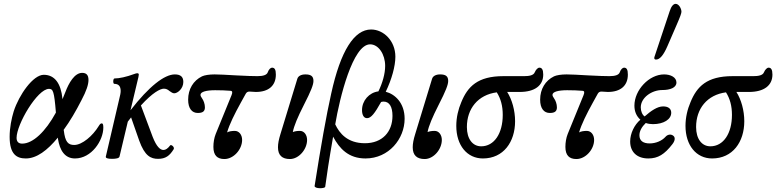

<svg xmlns="http://www.w3.org/2000/svg" viewBox="-20 -811 4027 996"><path d="M114 11C170 11 226 -31 280 -97C280 -94 281 -92 281 -89C290 -33 315 11 369 11C455 11 516 -82 516 -149C516 -164 514 -171 508 -171C502 -171 498 -167 492 -157C461 -106 406 -59 365 -59C333 -59 318 -75 311 -134L310 -137C343 -182 374 -235 403 -292C428 -339 439 -372 439 -396C439 -422 428 -433 406 -433C367 -433 337 -381 319 -333C314 -320 309 -308 304 -296C304 -297 304 -298 304 -299C296 -378 264 -423 207 -423C152 -423 79 -320 51 -233C40 -197 30 -149 30 -101C30 -9 68 11 114 11ZM66 -96C66 -166 174 -350 234 -350C255 -350 261 -339 270 -227C216 -128 151 -66 95 -66C77 -66 66 -75 66 -96Z M561 13C582 13 598 10 600 1L643 -180C649 -188 654 -195 660 -202L702 -82C731 -1 763 13 800 13C839 13 860 -3 881 -37C887 -48 868 -63 863 -57C850 -40 839 -33 828 -33C811 -33 792 -50 772 -101L711 -264C771 -330 811 -351 830 -351C841 -351 850 -347 859 -339C869 -332 876 -327 884 -327C901 -327 931 -351 931 -386C931 -413 916 -425 887 -425C833 -425 753 -363 657 -239L698 -411C699 -417 700 -422 700 -424C700 -429 697 -431 692 -431C688 -431 684 -430 676 -427C636 -412 598 -404 574 -404C566 -404 565 -376 573 -376C595 -376 606 -364 606 -339C606 -328 603 -315 598 -295L529 1C527 9 538 13 561 13Z M1144 14C1192 14 1236 -36 1236 -85C1236 -112 1220 -132 1198 -132C1181 -132 1166 -129 1158 -124C1170 -166 1197 -220 1229 -278L1255 -325C1259 -332 1265 -336 1274 -336C1286 -336 1294 -334 1307 -334C1374 -334 1411 -367 1411 -424C1411 -450 1405 -460 1391 -460C1384 -460 1374 -451 1369 -436C1364 -422 1345 -416 1316 -416C1296 -416 1257 -417 1204 -420C1152 -423 1116 -425 1093 -425C1065 -425 1041 -421 1028 -415C983 -393 956 -349 956 -294C956 -248 976 -225 1006 -225C1031 -225 1043 -233 1043 -254C1043 -272 1036 -290 1028 -301C1023 -308 1020 -314 1020 -319C1020 -335 1051 -343 1096 -343C1127 -343 1151 -342 1176 -340C1186 -339 1187 -332 1181 -317L1099 -116C1091 -96 1087 -72 1087 -49C1087 -5 1107 14 1144 14Z M1484 14C1530 14 1573 -36 1573 -85C1573 -112 1557 -132 1536 -132C1521 -132 1509 -130 1499 -126C1505 -158 1524 -203 1556 -266C1594 -340 1606 -372 1606 -391C1606 -415 1594 -425 1564 -425C1543 -425 1526 -417 1522 -401L1435 -116C1426 -87 1422 -66 1422 -47C1422 -5 1444 14 1484 14Z M1667 158C1672 117 1688 12 1708 -102C1741 -40 1788 11 1876 11C1997 11 2079 -91 2079 -195C2079 -278 2028 -323 1981 -335C2012 -399 2031 -468 2031 -517C2031 -599 1970 -658 1905 -658C1818 -658 1747 -549 1698 -325C1673 -214 1644 -50 1612 154C1612 169 1665 168 1667 158ZM1900 -581C1944 -581 1978 -529 1978 -469C1978 -428 1964 -380 1943 -337C1895 -331 1858 -289 1858 -240C1858 -215 1867 -198 1884 -198C1905 -198 1924 -223 1957 -282C1961 -283 1966 -284 1970 -284C2000 -284 2016 -257 2016 -210C2016 -127 1963 -68 1873 -68C1783 -68 1741 -119 1719 -166C1742 -303 1810 -581 1900 -581Z M2183 14C2229 14 2272 -36 2272 -85C2272 -112 2256 -132 2235 -132C2220 -132 2208 -130 2198 -126C2204 -158 2223 -203 2255 -266C2293 -340 2305 -372 2305 -391C2305 -415 2293 -425 2263 -425C2242 -425 2225 -417 2221 -401L2134 -116C2125 -87 2121 -66 2121 -47C2121 -5 2143 14 2183 14Z M2485 11C2592 11 2652 -75 2652 -182C2652 -238 2636 -295 2611 -334H2676C2755 -334 2798 -368 2798 -424C2798 -450 2791 -460 2778 -460C2770 -460 2760 -450 2754 -436C2748 -420 2725 -416 2699 -416H2591C2458 -416 2406 -362 2373 -281C2357 -244 2347 -201 2347 -158C2347 -57 2403 11 2485 11ZM2402 -152C2402 -247 2459 -319 2557 -332C2578 -299 2588 -261 2588 -215C2588 -119 2544 -52 2476 -52C2432 -52 2402 -90 2402 -152Z M2970 14C3018 14 3062 -36 3062 -85C3062 -112 3046 -132 3024 -132C3007 -132 2992 -129 2984 -124C2996 -166 3023 -220 3055 -278L3081 -325C3085 -332 3091 -336 3100 -336C3112 -336 3120 -334 3133 -334C3200 -334 3237 -367 3237 -424C3237 -450 3231 -460 3217 -460C3210 -460 3200 -451 3195 -436C3190 -422 3171 -416 3142 -416C3122 -416 3083 -417 3030 -420C2978 -423 2942 -425 2919 -425C2891 -425 2867 -421 2854 -415C2809 -393 2782 -349 2782 -294C2782 -248 2802 -225 2832 -225C2857 -225 2869 -233 2869 -254C2869 -272 2862 -290 2854 -301C2849 -308 2846 -314 2846 -319C2846 -335 2877 -343 2922 -343C2953 -343 2977 -342 3002 -340C3012 -339 3013 -332 3007 -317L2925 -116C2917 -96 2913 -72 2913 -49C2913 -5 2933 14 2970 14Z M3383 -502C3403 -502 3422 -525 3442 -571L3491 -684C3509 -725 3515 -743 3515 -750C3515 -766 3502 -791 3485 -791C3473 -791 3462 -778 3454 -753L3376 -519C3375 -516 3374 -513 3374 -510C3374 -505 3377 -502 3383 -502ZM3343 11C3393 11 3427 -10 3468 -63C3483 -82 3484 -100 3471 -108C3460 -116 3443 -114 3432 -101C3414 -81 3383 -67 3350 -67C3316 -67 3297 -81 3297 -109C3297 -131 3309 -153 3330 -173C3341 -169 3354 -167 3367 -167C3423 -167 3462 -192 3462 -226C3462 -247 3447 -259 3420 -259C3390 -259 3357 -236 3324 -207C3312 -215 3304 -234 3304 -254C3304 -304 3360 -344 3416 -344C3456 -344 3489 -356 3489 -383C3489 -410 3459 -425 3425 -425C3347 -425 3271 -344 3271 -263C3271 -232 3282 -208 3302 -190C3271 -164 3249 -119 3249 -77C3249 -23 3284 11 3343 11Z M3674 11C3781 11 3841 -75 3841 -182C3841 -238 3825 -295 3800 -334H3865C3944 -334 3987 -368 3987 -424C3987 -450 3980 -460 3967 -460C3959 -460 3949 -450 3943 -436C3937 -420 3914 -416 3888 -416H3780C3647 -416 3595 -362 3562 -281C3546 -244 3536 -201 3536 -158C3536 -57 3592 11 3674 11ZM3591 -152C3591 -247 3648 -319 3746 -332C3767 -299 3777 -261 3777 -215C3777 -119 3733 -52 3665 -52C3621 -52 3591 -90 3591 -152Z"/></svg>

Font: Junicode Two Beta SemiCondensed Medium
Style: Italic
Weight: 500
Width: 4
Italic angle: -10°
Version: Version 1.063